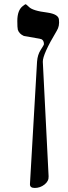

<svg xmlns="http://www.w3.org/2000/svg" viewBox="-20 -613 329 926"><path d="M264.2 -519Q268.1 -487.3 253.9 -464.8Q185.5 -350.6 186.5 -314.9L214.4 237.3Q215.8 260.3 194.8 276.9Q173.8 293.5 147.5 293.5Q123.5 293.5 124.5 274.4L158.7 -315.9Q161.1 -349.1 176.5 -372.6Q191.9 -396 191.9 -399.9Q191.9 -417.5 180.2 -423.8Q173.8 -426.3 151.6 -429.7Q129.4 -433.1 95.2 -439.5Q72.3 -449.7 65.9 -469.7Q63.5 -480 63.5 -511.7Q63.5 -564 90.3 -584Q101.6 -592.8 104 -592.8Q105.5 -592.8 119.1 -580.1Q136.7 -561 209.5 -552.2Q261.7 -544.4 264.2 -519Z"/></svg>

Font: Accordance
Style: Regular
Weight: 400
Version: Version 1.1 (build May 11, 2018) Miklal Software Solutions, 